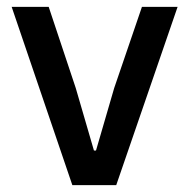

<svg xmlns="http://www.w3.org/2000/svg" viewBox="-20 -540 552 560"><path d="M191 0 14 -520H122L201 -283L254 -101H260L313 -283L394 -520H498L319 0Z"/></svg>

Font: IBM Plex Thai Medium
Style: Regular
Weight: 500
Designer: Mike Abbink, Paul van der Laan, Pieter van Rosmalen, Ben Mitchell, Mark Frömberg
Foundry: Bold Monday
Version: Version 1.0